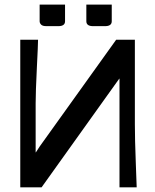

<svg xmlns="http://www.w3.org/2000/svg" viewBox="-20 -803 665 823"><path d="M258.8 -711.9Q258.8 -690.9 230 -690.9H179.2Q162.6 -690.9 156.2 -697.5Q149.9 -704.1 149.9 -711.9V-783.2H258.8ZM459 -711.9Q459 -690.9 430.2 -690.9H378.9Q350.1 -690.9 350.1 -711.9V-783.2H459ZM66.9 0V-632.8H143.1Q143.1 -613.3 137.9 -510.3Q132.8 -407.2 132.8 -359.9V-149.9H133.8L149.9 -174.8L478 -632.8H558.1V-271Q558.1 -207 562 -106.7Q565.9 -6.3 565.9 0H492.2V-465.8H491.2L480 -450.2L158.2 0Z"/></svg>

Font: Resagokr
Style: Bold
Weight: 600
Designer: gluk
Foundry: gluk
Version: Version 0.95